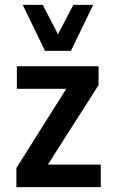

<svg xmlns="http://www.w3.org/2000/svg" viewBox="-20 -765 464 785"><path d="M47 0V-78L273 -437L275 -402H49V-494H383V-417L154 -58L152 -92H392V0ZM164 -557 73 -745H155L217 -625L280 -745H361L270 -557Z"/></svg>

Font: Nunito Sans 10pt Condensed
Style: Bold
Weight: 700
Width: 3
Designer: Vernon Adams
Foundry: Vernon Adams
Version: Version 3.101;gftools[0.9.27]